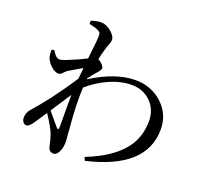

<svg xmlns="http://www.w3.org/2000/svg" viewBox="-138 -933 1163 1120"><g transform="rotate(20 443.0 -372.5)"><path d="M304 35Q274 35 268 -1Q259 -44 250 -67Q235 -107 189 -175Q183 -166 171 -148Q149 -115 139 -100Q116 -66 100 -66Q88 -65 79 -76Q70 -87 70 -104Q70 -135 92 -159Q127 -198 183 -270Q248 -357 292 -426Q296 -472 299 -494Q273 -480 227 -452Q221 -449 218 -447Q210 -442 198 -429Q183 -413 173 -413Q150 -413 124.5 -436.5Q99 -460 91 -486Q87 -502 87 -530L103 -535Q126 -493 149 -493Q165 -493 218 -516Q262 -534 305 -556Q307 -572 310 -602Q319 -679 319 -699Q319 -714 314 -722Q310 -727 297 -733Q280 -741 244 -748V-768Q280 -780 305 -780Q337 -780 368 -754Q399 -728 399 -704Q399 -694 392 -676Q383 -654 379 -637Q368 -602 363 -572L365 -571Q378 -564 390 -552Q402 -538 402 -530Q402 -519 381 -496L379 -494Q362 -475 340 -445L339 -439Q487 -532 610 -532Q706 -532 774 -471Q845 -407 845 -311Q845 -70 491 12L482 -9Q642 -72 711 -165Q764 -237 764 -333Q764 -403 719 -449Q672 -498 597 -498Q530 -498 457 -465Q391 -435 335 -386Q329 -283 344 -122Q345 -111 346 -94Q349 -66 349 -51Q349 -19 337 7Q324 35 304 35ZM286 -122Q286 -134 286 -167Q285 -266 286 -323Q279 -313 265 -291Q224 -228 203 -196Q217 -178 247 -143Q266 -121 271 -115Q285 -98 286 -122Z"/></g></svg>

Font: GenRyuMin TW M
Style: Regular
Weight: 500
Version: Version 1.501;PS 1;hotconv 16.6.51;makeotf.lib2.5.65220